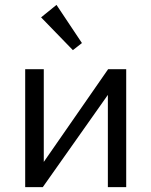

<svg xmlns="http://www.w3.org/2000/svg" viewBox="-20 -765 619 785"><path d="M278 -560 148 -694 211 -745 315 -589ZM83 0V-482H159V-103L422 -482H496V0H421V-377L155 0Z"/></svg>

Font: Cantarell
Style: Regular
Weight: 400
Designer: Dave Crossland, Nikolaus Waxweiler, Florian Fecher, Jacques Le Bailly, Eben Sorkin, Alexei Vanyashin, Alexios Zavras, Em
Version: Version 0.303